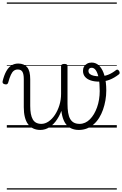

<svg xmlns="http://www.w3.org/2000/svg" viewBox="-55 -1030 986 1550"><path d="M271 19Q238 19 213 7Q188 -5 171 -28Q154 -51 145.5 -85.5Q137 -120 137 -164V-391Q137 -432 126 -450.5Q115 -469 88 -469Q71 -469 57.5 -459.5Q44 -450 33 -426.5Q22 -403 11 -363Q8 -353 1 -350Q-6 -347 -17 -350Q-26 -352 -31 -357.5Q-36 -363 -34 -374Q-22 -423 -4.5 -454.5Q13 -486 37 -501.5Q61 -517 92 -517Q116 -517 134 -509.5Q152 -502 164.5 -487Q177 -472 183 -448Q189 -424 189 -390V-175Q189 -139 194 -112Q199 -85 209.5 -66.5Q220 -48 237.5 -39Q255 -30 279 -30Q309 -30 337.5 -49.5Q366 -69 388.5 -103Q411 -137 424.5 -180.5Q438 -224 438 -272L469 -267Q465 -209 448.5 -157.5Q432 -106 406 -66.5Q380 -27 345.5 -4Q311 19 271 19ZM581 19Q547 19 520 6.5Q493 -6 475 -31Q457 -56 447.5 -95Q438 -134 438 -187V-496Q438 -505 444.5 -509.5Q451 -514 464 -514Q477 -514 483.5 -510Q490 -506 490 -496V-192Q490 -151 495 -120.5Q500 -90 511.5 -70Q523 -50 541.5 -40Q560 -30 588 -30Q611 -30 632 -39.5Q653 -49 671 -67Q689 -85 703.5 -109.5Q718 -134 728.5 -163.5Q739 -193 744.5 -226.5Q750 -260 750 -295Q750 -357 742 -398.5Q734 -440 719.5 -461.5Q705 -483 685 -483Q672 -483 665.5 -476Q659 -469 659 -458Q659 -442 670.5 -432.5Q682 -423 702 -418.5Q722 -414 747 -414Q786 -414 818 -426.5Q850 -439 883 -465Q890 -470 896 -467Q902 -464 906.5 -457Q911 -450 911 -442Q911 -434 905 -430Q868 -401 829.5 -386Q791 -371 744 -371Q706 -371 676.5 -381Q647 -391 631 -410.5Q615 -430 615 -458Q615 -478 623.5 -492.5Q632 -507 648 -516Q664 -525 685 -525Q722 -525 748.5 -496.5Q775 -468 789 -417.5Q803 -367 803 -300Q803 -259 796 -219.5Q789 -180 776.5 -144.5Q764 -109 745.5 -79Q727 -49 702 -27Q677 -5 647 7Q617 19 581 19ZM0 490H888V500H0ZM0 -20H888V0H0ZM0 -505H888V-500H0ZM0 -1010H888V-1000H0Z"/></svg>

Font: Playwrite PE Guides
Style: Regular
Weight: 400
Designer: Veronika Burian, José Scaglione
Foundry: TypeTogether
Version: Version 1.003